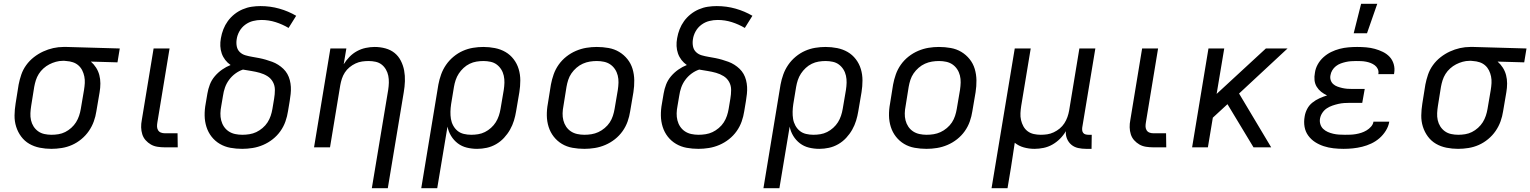

<svg xmlns="http://www.w3.org/2000/svg" viewBox="-20 -775 8050 1010"><path d="M250 8Q219 8 189 2Q159 -4 134 -18.5Q109 -33 91.5 -56.5Q74 -80 65 -108.5Q56 -137 56.5 -168Q57 -199 62 -230L78 -330Q83 -356 92 -382.5Q101 -409 118 -432.5Q135 -456 158 -474Q181 -492 207 -504Q233 -516 260 -522Q287 -528 314 -528H331L610 -520L598 -447L458 -451Q474 -437 485.5 -419Q497 -401 502.5 -380Q508 -359 508 -336Q508 -313 504 -290L487 -190Q483 -163 473.5 -136.5Q464 -110 447.5 -86Q431 -62 408 -43Q385 -24 359 -12.5Q333 -1 305 3.5Q277 8 250 8ZM251 -66Q269 -66 287.5 -69Q306 -72 323 -80.5Q340 -89 355 -102.5Q370 -116 380 -132Q390 -148 396 -166Q402 -184 405 -202L422 -302Q425 -320 426 -338Q427 -356 423.5 -373Q420 -390 412.5 -405Q405 -420 392.5 -431Q380 -442 363.5 -447.5Q347 -453 329 -454L319 -455H310Q292 -455 274 -450Q256 -445 239.5 -436.5Q223 -428 208.5 -415Q194 -402 184 -386Q174 -370 168.5 -352.5Q163 -335 160 -318L144 -218Q141 -199 140 -180Q139 -161 143 -143Q147 -125 156.5 -110Q166 -95 180.5 -84.5Q195 -74 213.5 -70Q232 -66 251 -66Z M915 0H846Q827 0 808 -3Q789 -6 773.5 -15Q758 -24 746 -37.5Q734 -51 728.5 -68.5Q723 -86 722.5 -105Q722 -124 726 -144L788 -520H872L808 -132Q806 -121 806 -110.5Q806 -100 811 -91Q816 -82 825.5 -78Q835 -74 846 -74H914Z M1254 8Q1222 8 1192 2.5Q1162 -3 1136.5 -18Q1111 -33 1093 -56Q1075 -79 1066 -107.5Q1057 -136 1056.5 -167Q1056 -198 1062 -230L1071 -283Q1075 -307 1084 -330.5Q1093 -354 1110 -374Q1127 -394 1148.5 -409Q1170 -424 1193 -433Q1177 -444 1165 -459.5Q1153 -475 1146.5 -493.5Q1140 -512 1139 -532.5Q1138 -553 1142 -574Q1146 -598 1155 -621Q1164 -644 1178.5 -664Q1193 -684 1213 -700Q1233 -716 1256.5 -726Q1280 -736 1303.5 -739.5Q1327 -743 1350 -743Q1402 -743 1449.5 -729.5Q1497 -716 1538 -692L1498 -628Q1466 -647 1430 -658.5Q1394 -670 1355 -670Q1333 -670 1311 -664.5Q1289 -659 1270 -645Q1251 -631 1239.5 -610.5Q1228 -590 1225 -568Q1222 -549 1225.5 -531Q1229 -513 1241.5 -501Q1254 -489 1271.5 -484Q1289 -479 1307 -476Q1325 -473 1343 -469.5Q1361 -466 1378 -461Q1395 -456 1411.5 -450Q1428 -444 1443 -434.5Q1458 -425 1470.5 -413Q1483 -401 1491.5 -386Q1500 -371 1504.5 -353.5Q1509 -336 1510 -318Q1511 -300 1509 -281Q1507 -262 1504 -244L1495 -190Q1491 -163 1481.5 -136Q1472 -109 1455 -85Q1438 -61 1414.5 -42.5Q1391 -24 1364 -12.5Q1337 -1 1309 3.5Q1281 8 1254 8ZM1255 -66Q1273 -66 1292 -69Q1311 -72 1328 -80Q1345 -88 1361 -101.5Q1377 -115 1387.5 -131.5Q1398 -148 1404 -166Q1410 -184 1413 -202L1422 -256Q1426 -279 1426 -302Q1426 -325 1415.5 -344Q1405 -363 1386.5 -374.5Q1368 -386 1346.5 -392Q1325 -398 1303 -401.5Q1281 -405 1258 -409Q1237 -402 1218 -388Q1199 -374 1185 -355Q1171 -336 1163.5 -314.5Q1156 -293 1153 -271L1144 -218Q1140 -198 1139.5 -179Q1139 -160 1143.5 -142Q1148 -124 1158 -109Q1168 -94 1183 -84Q1198 -74 1216.5 -70Q1235 -66 1255 -66Z M1936 215 2022 -302Q2025 -321 2025.5 -340Q2026 -359 2022.5 -376.5Q2019 -394 2010 -409.5Q2001 -425 1987.5 -435.5Q1974 -446 1956 -450Q1938 -454 1919 -454Q1902 -454 1884.5 -451.5Q1867 -449 1850 -441Q1833 -433 1818.5 -421Q1804 -409 1794 -393.5Q1784 -378 1778.5 -361Q1773 -344 1770 -327L1716 0H1632L1718 -520H1802L1788 -437Q1801 -458 1818.5 -476Q1836 -494 1858 -506Q1880 -518 1904 -523Q1928 -528 1951 -528Q1980 -528 2007.5 -520.5Q2035 -513 2055.5 -496.5Q2076 -480 2088.5 -455.5Q2101 -431 2106 -404Q2111 -377 2110 -348Q2109 -319 2104 -290L2020 215Z M2196 215 2286 -330Q2291 -357 2300.5 -383.5Q2310 -410 2326.5 -434Q2343 -458 2366 -477Q2389 -496 2415 -507.5Q2441 -519 2468.5 -523.5Q2496 -528 2523 -528Q2554 -528 2584 -522Q2614 -516 2639 -501.5Q2664 -487 2682 -463.5Q2700 -440 2708.5 -411.5Q2717 -383 2717 -352Q2717 -321 2712 -290L2695 -190Q2691 -165 2683.5 -140.5Q2676 -116 2663 -93Q2650 -70 2631.5 -50Q2613 -30 2589.5 -16.5Q2566 -3 2540.5 2.5Q2515 8 2490 8Q2462 8 2435.5 1.5Q2409 -5 2388 -21Q2367 -37 2353 -60Q2339 -83 2334 -109L2280 215ZM2459 -66Q2477 -66 2495.5 -69Q2514 -72 2531 -80.5Q2548 -89 2563 -102.5Q2578 -116 2588 -132Q2598 -148 2604 -166Q2610 -184 2613 -202L2630 -302Q2633 -321 2633.5 -340Q2634 -359 2630 -377Q2626 -395 2616.5 -410Q2607 -425 2593 -435.5Q2579 -446 2560.5 -450Q2542 -454 2523 -454Q2505 -454 2486.5 -451Q2468 -448 2450.5 -439.5Q2433 -431 2418.5 -417.5Q2404 -404 2393.5 -388Q2383 -372 2377 -354Q2371 -336 2368 -318L2353 -227Q2350 -207 2349.5 -187.5Q2349 -168 2352 -149.5Q2355 -131 2364 -114.5Q2373 -98 2387 -86.5Q2401 -75 2420 -70.5Q2439 -66 2459 -66Z M3054 8Q3022 8 2991.5 2.5Q2961 -3 2936 -18Q2911 -33 2893 -56Q2875 -79 2866 -107.5Q2857 -136 2856.5 -167Q2856 -198 2862 -230L2878 -330Q2883 -357 2892.5 -384Q2902 -411 2919 -435Q2936 -459 2959.5 -477.5Q2983 -496 3010 -507.5Q3037 -519 3064.5 -523.5Q3092 -528 3119 -528Q3151 -528 3181.5 -522.5Q3212 -517 3237 -502Q3262 -487 3280.5 -464Q3299 -441 3307.5 -412.5Q3316 -384 3316.5 -353Q3317 -322 3312 -290L3295 -190Q3291 -163 3281.5 -136Q3272 -109 3255 -85Q3238 -61 3214.5 -42.5Q3191 -24 3164 -12.5Q3137 -1 3109 3.5Q3081 8 3054 8ZM3054 -66Q3073 -66 3091.5 -69Q3110 -72 3127.5 -80Q3145 -88 3161 -101.5Q3177 -115 3187.5 -131Q3198 -147 3204 -165.5Q3210 -184 3213 -202L3230 -302Q3233 -322 3233.5 -341Q3234 -360 3229.5 -378Q3225 -396 3215 -411Q3205 -426 3190.5 -436Q3176 -446 3157.5 -450Q3139 -454 3120 -454Q3101 -454 3082.5 -451Q3064 -448 3046 -440Q3028 -432 3012.5 -418.5Q2997 -405 2986 -389Q2975 -373 2969 -354.5Q2963 -336 2960 -318L2944 -218Q2940 -198 2939.5 -179Q2939 -160 2943.5 -142Q2948 -124 2958 -109Q2968 -94 2983 -84Q2998 -74 3016.5 -70Q3035 -66 3054 -66Z M3654 8Q3622 8 3592 2.5Q3562 -3 3536.5 -18Q3511 -33 3493 -56Q3475 -79 3466 -107.5Q3457 -136 3456.5 -167Q3456 -198 3462 -230L3471 -283Q3475 -307 3484 -330.5Q3493 -354 3510 -374Q3527 -394 3548.5 -409Q3570 -424 3593 -433Q3577 -444 3565 -459.5Q3553 -475 3546.5 -493.5Q3540 -512 3539 -532.5Q3538 -553 3542 -574Q3546 -598 3555 -621Q3564 -644 3578.5 -664Q3593 -684 3613 -700Q3633 -716 3656.5 -726Q3680 -736 3703.5 -739.5Q3727 -743 3750 -743Q3802 -743 3849.5 -729.5Q3897 -716 3938 -692L3898 -628Q3866 -647 3830 -658.5Q3794 -670 3755 -670Q3733 -670 3711 -664.5Q3689 -659 3670 -645Q3651 -631 3639.5 -610.5Q3628 -590 3625 -568Q3622 -549 3625.5 -531Q3629 -513 3641.5 -501Q3654 -489 3671.5 -484Q3689 -479 3707 -476Q3725 -473 3743 -469.5Q3761 -466 3778 -461Q3795 -456 3811.5 -450Q3828 -444 3843 -434.5Q3858 -425 3870.5 -413Q3883 -401 3891.5 -386Q3900 -371 3904.5 -353.5Q3909 -336 3910 -318Q3911 -300 3909 -281Q3907 -262 3904 -244L3895 -190Q3891 -163 3881.5 -136Q3872 -109 3855 -85Q3838 -61 3814.5 -42.5Q3791 -24 3764 -12.5Q3737 -1 3709 3.5Q3681 8 3654 8ZM3655 -66Q3673 -66 3692 -69Q3711 -72 3728 -80Q3745 -88 3761 -101.5Q3777 -115 3787.5 -131.5Q3798 -148 3804 -166Q3810 -184 3813 -202L3822 -256Q3826 -279 3826 -302Q3826 -325 3815.5 -344Q3805 -363 3786.5 -374.5Q3768 -386 3746.5 -392Q3725 -398 3703 -401.5Q3681 -405 3658 -409Q3637 -402 3618 -388Q3599 -374 3585 -355Q3571 -336 3563.5 -314.5Q3556 -293 3553 -271L3544 -218Q3540 -198 3539.5 -179Q3539 -160 3543.5 -142Q3548 -124 3558 -109Q3568 -94 3583 -84Q3598 -74 3616.5 -70Q3635 -66 3655 -66Z M3996 215 4086 -330Q4091 -357 4100.5 -383.5Q4110 -410 4126.5 -434Q4143 -458 4166 -477Q4189 -496 4215 -507.5Q4241 -519 4268.5 -523.5Q4296 -528 4323 -528Q4354 -528 4384 -522Q4414 -516 4439 -501.5Q4464 -487 4482 -463.5Q4500 -440 4508.5 -411.5Q4517 -383 4517 -352Q4517 -321 4512 -290L4495 -190Q4491 -165 4483.5 -140.5Q4476 -116 4463 -93Q4450 -70 4431.5 -50Q4413 -30 4389.5 -16.5Q4366 -3 4340.5 2.5Q4315 8 4290 8Q4262 8 4235.5 1.5Q4209 -5 4188 -21Q4167 -37 4153 -60Q4139 -83 4134 -109L4080 215ZM4259 -66Q4277 -66 4295.5 -69Q4314 -72 4331 -80.5Q4348 -89 4363 -102.5Q4378 -116 4388 -132Q4398 -148 4404 -166Q4410 -184 4413 -202L4430 -302Q4433 -321 4433.5 -340Q4434 -359 4430 -377Q4426 -395 4416.5 -410Q4407 -425 4393 -435.5Q4379 -446 4360.5 -450Q4342 -454 4323 -454Q4305 -454 4286.5 -451Q4268 -448 4250.5 -439.5Q4233 -431 4218.5 -417.5Q4204 -404 4193.5 -388Q4183 -372 4177 -354Q4171 -336 4168 -318L4153 -227Q4150 -207 4149.5 -187.5Q4149 -168 4152 -149.5Q4155 -131 4164 -114.5Q4173 -98 4187 -86.5Q4201 -75 4220 -70.5Q4239 -66 4259 -66Z M4854 8Q4822 8 4791.5 2.5Q4761 -3 4736 -18Q4711 -33 4693 -56Q4675 -79 4666 -107.5Q4657 -136 4656.5 -167Q4656 -198 4662 -230L4678 -330Q4683 -357 4692.5 -384Q4702 -411 4719 -435Q4736 -459 4759.5 -477.5Q4783 -496 4810 -507.5Q4837 -519 4864.5 -523.5Q4892 -528 4919 -528Q4951 -528 4981.5 -522.5Q5012 -517 5037 -502Q5062 -487 5080.5 -464Q5099 -441 5107.5 -412.5Q5116 -384 5116.5 -353Q5117 -322 5112 -290L5095 -190Q5091 -163 5081.5 -136Q5072 -109 5055 -85Q5038 -61 5014.5 -42.5Q4991 -24 4964 -12.5Q4937 -1 4909 3.5Q4881 8 4854 8ZM4854 -66Q4873 -66 4891.5 -69Q4910 -72 4927.5 -80Q4945 -88 4961 -101.5Q4977 -115 4987.5 -131Q4998 -147 5004 -165.5Q5010 -184 5013 -202L5030 -302Q5033 -322 5033.5 -341Q5034 -360 5029.5 -378Q5025 -396 5015 -411Q5005 -426 4990.5 -436Q4976 -446 4957.5 -450Q4939 -454 4920 -454Q4901 -454 4882.5 -451Q4864 -448 4846 -440Q4828 -432 4812.5 -418.5Q4797 -405 4786 -389Q4775 -373 4769 -354.5Q4763 -336 4760 -318L4744 -218Q4740 -198 4739.5 -179Q4739 -160 4743.5 -142Q4748 -124 4758 -109Q4768 -94 4783 -84Q4798 -74 4816.5 -70Q4835 -66 4854 -66Z M5196 215 5318 -520H5402L5352 -218Q5349 -199 5348 -180Q5347 -161 5351 -143.5Q5355 -126 5363.5 -110.5Q5372 -95 5386 -84.5Q5400 -74 5418 -70Q5436 -66 5455 -66Q5472 -66 5489 -68.5Q5506 -71 5523 -79Q5540 -87 5554.5 -99Q5569 -111 5579 -126.5Q5589 -142 5595 -159Q5601 -176 5604 -193L5658 -520H5742L5673 -104Q5672 -96 5673 -88.5Q5674 -81 5678.5 -75.5Q5683 -70 5690.5 -68Q5698 -66 5706 -66H5723L5722 8H5693Q5671 8 5651 3.5Q5631 -1 5616 -13.5Q5601 -26 5593 -45Q5585 -64 5587 -85Q5574 -63 5556 -45Q5538 -27 5516 -14.5Q5494 -2 5469.5 3Q5445 8 5422 8Q5393 8 5366 0.5Q5339 -7 5318 -24Q5313 9 5308 42Q5303 75 5298 107L5280 215Z M6115 0H6046Q6027 0 6008 -3Q5989 -6 5973.5 -15Q5958 -24 5946 -37.5Q5934 -51 5928.5 -68.5Q5923 -86 5922.5 -105Q5922 -124 5926 -144L5988 -520H6072L6008 -132Q6006 -121 6006 -110.5Q6006 -100 6011 -91Q6016 -82 6025.5 -78Q6035 -74 6046 -74H6114Z M6574 0 6437 -227 6360 -156 6334 0H6251L6337 -520H6420L6380 -281L6639 -520H6753L6498 -283L6667 0Z M7048 8Q7021 8 6994.5 5Q6968 2 6943.5 -6Q6919 -14 6898 -27.5Q6877 -41 6862 -61.5Q6847 -82 6842.5 -108Q6838 -134 6843 -162Q6846 -182 6856 -201.5Q6866 -221 6883.5 -235Q6901 -249 6921 -258Q6941 -267 6961 -273Q6944 -281 6930 -292Q6916 -303 6906.5 -318.5Q6897 -334 6895 -353Q6893 -372 6897 -392Q6900 -415 6912 -436.5Q6924 -458 6942.5 -474.5Q6961 -491 6982.5 -501.5Q7004 -512 7027 -518Q7050 -524 7073.5 -526Q7097 -528 7119 -528Q7143 -528 7166.5 -526Q7190 -524 7212 -518Q7234 -512 7254.5 -502Q7275 -492 7290 -476Q7305 -460 7311.5 -437.5Q7318 -415 7314 -391L7313 -385H7230L7231 -387Q7233 -401 7227.5 -412.5Q7222 -424 7212 -431.5Q7202 -439 7190.5 -443.5Q7179 -448 7166 -450.5Q7153 -453 7140 -453.5Q7127 -454 7113 -454Q7100 -454 7086.5 -453Q7073 -452 7059.5 -449Q7046 -446 7032.5 -441Q7019 -436 7007.5 -427Q6996 -418 6988.5 -405.5Q6981 -393 6979 -380Q6976 -366 6980 -353.5Q6984 -341 6993.5 -332.5Q7003 -324 7015.5 -319.5Q7028 -315 7041 -312Q7054 -309 7067.5 -308Q7081 -307 7095 -307H7159L7146 -234H7082Q7067 -234 7051.5 -233Q7036 -232 7020.5 -228.5Q7005 -225 6989 -219.5Q6973 -214 6959.5 -205Q6946 -196 6936.5 -182Q6927 -168 6924 -152Q6921 -137 6925.5 -122Q6930 -107 6940.5 -97Q6951 -87 6964.5 -81Q6978 -75 6993 -71.5Q7008 -68 7023.5 -67Q7039 -66 7055 -66Q7069 -66 7083.5 -66.5Q7098 -67 7112.5 -69.5Q7127 -72 7141 -76.5Q7155 -81 7168.5 -89Q7182 -97 7192.5 -109Q7203 -121 7205 -135H7288V-134Q7284 -110 7270 -87.5Q7256 -65 7236.5 -48Q7217 -31 7193.5 -20Q7170 -9 7145.5 -3Q7121 3 7096.5 5.5Q7072 8 7048 8ZM7101 -600 7140 -755H7225L7171 -600Z M7650 8Q7619 8 7589 2Q7559 -4 7534 -18.5Q7509 -33 7491.5 -56.5Q7474 -80 7465 -108.5Q7456 -137 7456.5 -168Q7457 -199 7462 -230L7478 -330Q7483 -356 7492 -382.5Q7501 -409 7518 -432.5Q7535 -456 7558 -474Q7581 -492 7607 -504Q7633 -516 7660 -522Q7687 -528 7714 -528H7731L8010 -520L7998 -447L7858 -451Q7874 -437 7885.5 -419Q7897 -401 7902.5 -380Q7908 -359 7908 -336Q7908 -313 7904 -290L7887 -190Q7883 -163 7873.5 -136.5Q7864 -110 7847.5 -86Q7831 -62 7808 -43Q7785 -24 7759 -12.5Q7733 -1 7705 3.5Q7677 8 7650 8ZM7651 -66Q7669 -66 7687.5 -69Q7706 -72 7723 -80.5Q7740 -89 7755 -102.5Q7770 -116 7780 -132Q7790 -148 7796 -166Q7802 -184 7805 -202L7822 -302Q7825 -320 7826 -338Q7827 -356 7823.5 -373Q7820 -390 7812.5 -405Q7805 -420 7792.5 -431Q7780 -442 7763.5 -447.5Q7747 -453 7729 -454L7719 -455H7710Q7692 -455 7674 -450Q7656 -445 7639.5 -436.5Q7623 -428 7608.5 -415Q7594 -402 7584 -386Q7574 -370 7568.5 -352.5Q7563 -335 7560 -318L7544 -218Q7541 -199 7540 -180Q7539 -161 7543 -143Q7547 -125 7556.5 -110Q7566 -95 7580.5 -84.5Q7595 -74 7613.5 -70Q7632 -66 7651 -66Z"/></svg>

Font: Iosevka Aile Oblique
Style: Regular
Weight: 400
Italic angle: -9°
Designer: Belleve Invis
Foundry: Belleve Invis
Version: Version 31.1.0; ttfautohint (v1.8.4)